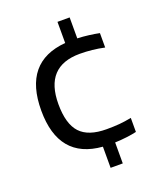

<svg xmlns="http://www.w3.org/2000/svg" viewBox="-143 -752 812 964"><g transform="rotate(-20 263.0 -270.0)"><path d="M280 7Q51 -11 51 -269Q51 -528 280 -547V-660H345V-548Q375 -547 406 -543Q437 -539 461 -534V-457Q396 -471 330 -471Q143 -471 143 -270Q143 -164 187 -116.5Q231 -69 328 -69Q366 -69 396 -71.5Q426 -74 461 -81V-6Q440 -1 408.5 3Q377 7 345 8V120H280Z"/></g></svg>

Font: Encode Sans Wide
Style: Regular
Weight: 400
Designer: Pablo Impallari, Andres Torresi
Foundry: Pablo Impallari, Andres Torresi
Version: Version 1.000; ttfautohint (v1.00) -l 8 -r 50 -G 200 -x 14 -